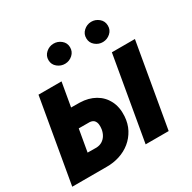

<svg xmlns="http://www.w3.org/2000/svg" viewBox="-161 -890 1049 1050"><g transform="rotate(-30 363.5 -365.0)"><path d="M159.2 -378.9 269 -377.9Q323.2 -376.5 364 -353.3Q404.8 -330.1 426 -288.6Q447.3 -247.1 443.8 -191.4Q440.9 -146 421.9 -110.4Q402.8 -74.7 372.3 -49.8Q341.8 -24.9 302.5 -12.2Q263.2 0.5 219.7 0H3.4L95.2 -528.3H240.7L169.4 -119.6L225.1 -119.1Q246.6 -120.1 262 -129.9Q277.3 -139.6 286.9 -155.5Q296.4 -171.4 299.8 -191.9Q302.2 -207 300.5 -221.7Q298.8 -236.3 290.5 -246.3Q282.2 -256.3 263.7 -258.3L138.2 -258.8ZM704.1 -528.3 612.3 0H466.8L558.6 -528.3ZM236.8 -663.6Q236.3 -691.4 257.1 -710Q277.8 -728.5 304.7 -729Q331.5 -729.5 352.8 -712.2Q374 -694.8 374.5 -667.5Q375 -639.2 354.5 -620.6Q334 -602.1 306.6 -601.6Q280.3 -601.1 258.8 -618.4Q237.3 -635.7 236.8 -663.6ZM475.6 -663.1Q474.6 -691.4 495.4 -710.2Q516.1 -729 543 -729.5Q569.8 -730 591.1 -712.4Q612.3 -694.8 612.8 -667Q613.8 -638.7 593 -620.1Q572.3 -601.6 545.4 -601.1Q518.6 -600.6 497.3 -618.2Q476.1 -635.7 475.6 -663.1Z"/></g></svg>

Font: Roboto Condensed ExtraBold
Style: Italic
Weight: 800
Italic angle: -12°
Designer: Christian Robertson
Foundry: Google
Version: Version 3.008; 2023